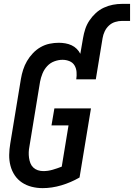

<svg xmlns="http://www.w3.org/2000/svg" viewBox="-20 -964 692 992"><path d="M200 8Q171 8 143.5 1Q116 -6 93.5 -21Q71 -36 56 -58.5Q41 -81 34 -108Q27 -135 27.5 -164Q28 -193 33 -222L88 -556Q92 -580 99.5 -603.5Q107 -627 119.5 -648.5Q132 -670 150 -689Q168 -708 190 -720.5Q212 -733 236 -738Q260 -743 284 -743Q301 -743 318 -740Q335 -737 350 -730Q365 -723 376.5 -711.5Q388 -700 395 -686L409 -767Q413 -791 420.5 -814Q428 -837 442 -858Q456 -879 475 -896.5Q494 -914 517 -924.5Q540 -935 563.5 -939.5Q587 -944 611 -944H652V-856H611Q593 -856 575 -850.5Q557 -845 543 -832Q529 -819 521 -802Q513 -785 510 -767L475 -554H374Q377 -573 375.5 -592Q374 -611 365 -626Q356 -641 339 -648Q322 -655 303 -655Q282 -655 260.5 -647Q239 -639 223.5 -622Q208 -605 199.5 -584Q191 -563 187 -542L132 -207Q129 -192 128.5 -177.5Q128 -163 130 -148.5Q132 -134 137 -121Q142 -108 152 -98.5Q162 -89 175.5 -84.5Q189 -80 204 -80Q228 -80 252 -87Q276 -94 299 -103L334 -316H246L261 -404H450L391 -47Q346 -21 297 -6.5Q248 8 200 8Z"/></svg>

Font: Iosevka SS04 Semibold Oblique
Style: Regular
Weight: 600
Italic angle: -9°
Monospace: yes
Designer: Belleve Invis
Foundry: Belleve Invis
Version: Version 19.0.0; ttfautohint (v1.8.4)